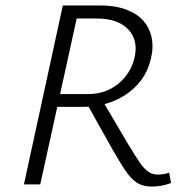

<svg xmlns="http://www.w3.org/2000/svg" viewBox="-20 -678 678 706"><path d="M68 0 211 -658H347Q403 -658 443.5 -643Q484 -628 507.5 -601Q531 -574 538 -537.5Q545 -501 534 -459Q524 -417 500 -384.5Q476 -352 442.5 -330Q409 -308 369.5 -296.5Q330 -285 287 -285H155L164 -332H302Q347 -332 382 -349Q417 -366 441 -396Q465 -426 474 -463Q490 -528 452.5 -569Q415 -610 334 -610H262L128 0ZM539 8Q504 8 481.5 -7.5Q459 -23 439.5 -53Q420 -83 395 -126L296 -303L349 -321L453 -145Q476 -107 492.5 -82.5Q509 -58 524.5 -47Q540 -36 561 -36Q569 -36 579.5 -37.5Q590 -39 602 -43L609 -5Q587 3 570 5.5Q553 8 539 8Z"/></svg>

Font: Ysabeau Infant Light
Style: Italic
Weight: 300
Italic angle: -12°
Designer: Christian Thalmann (Catharsis Fonts)
Version: Version 2.001;gftools[0.9.30]; featfreeze: ss01,ss02,lnum